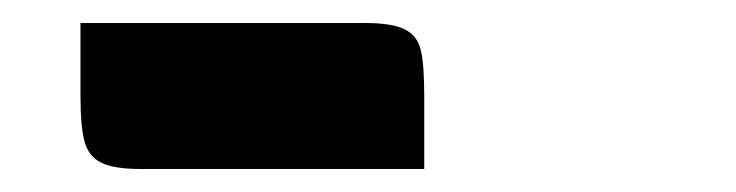

<svg xmlns="http://www.w3.org/2000/svg" viewBox="-20 -715 640 167"><path d="M50 -568ZM50 -632V-695H297Q321 -695 332 -689.5Q343 -684 346 -671.5Q349 -659 349 -632V-568H103Q79 -568 68 -573.5Q57 -579 53.5 -592Q50 -605 50 -632Z"/></svg>

Font: Changa Black
Style: Regular
Weight: 900
Designer: Eduardo Rodriguez Tunni
Foundry: Eduardo Rodriguez Tunni
Version: Version 2.001; ttfautohint (v1.5.10-5e6f)